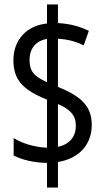

<svg xmlns="http://www.w3.org/2000/svg" viewBox="-20 -780 469 858"><path d="M190 -52V58H239V-56C335 -72 390 -135 390 -222C390 -308 340 -350 239 -392V-607C283 -604 319 -595 354 -577L377 -642C335 -663 290 -674 239 -677V-760H190V-675C100 -666 40 -603 40 -511C40 -423 82 -378 190 -335V-120C133 -122 78 -140 41 -163V-85C78 -66 130 -53 190 -52ZM190 -606V-413C132 -439 112 -461 112 -513C112 -562 140 -598 190 -606ZM239 -124V-315C295 -291 319 -264 319 -217C319 -171 292 -135 239 -124Z"/></svg>

Font: Noto Sans Gujarati ExtraCondensed
Style: Regular
Weight: 400
Width: 2
Designer: Jelle Bosma - Monotype Design Team, Universal Thirst
Foundry: Monotype Imaging Inc.
Version: Version 2.106